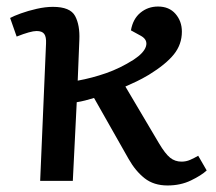

<svg xmlns="http://www.w3.org/2000/svg" viewBox="-20 -554 663 588"><path d="M103 0 121 -421Q122 -441 115.5 -450Q109 -459 92 -459Q74 -459 31 -442L11 -499Q22 -505 44 -513Q66 -521 92.5 -527Q119 -533 142 -533Q195 -533 210 -505Q225 -477 223 -432L218 -307Q262 -315 305 -330Q348 -345 389 -371Q421 -392 427 -412Q433 -432 412 -444L381 -461Q387 -496 410 -515Q433 -534 464 -534Q498 -534 517.5 -511.5Q537 -489 537 -457Q537 -418 512.5 -387.5Q488 -357 436 -325Q414 -312 398 -304.5Q382 -297 364 -289L467 -115Q486 -83 501 -71Q516 -59 536 -59Q550 -59 562.5 -64.5Q575 -70 587 -77L613 -32Q597 -17 565 -1.5Q533 14 493 14Q451 14 423 -8Q395 -30 374 -67L268 -254Q255 -250 241.5 -246.5Q228 -243 215 -241L203 0Z"/></svg>

Font: Literata 7pt Medium
Style: Italic
Weight: 500
Italic angle: -2°
Designer: Latin by Veronika Burian and Jose Scaglione. Greek by Irene Vlachou. Cyrillic by Vera Evstafieva
Foundry: TypeTogether
Version: Version 3.002